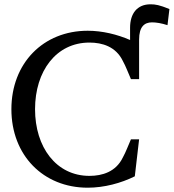

<svg xmlns="http://www.w3.org/2000/svg" viewBox="-20 -858 808 893"><path d="M33 -350C33 -136 181 15 388 15C464 15 543 -6 607 -38L627 -210H589C576 -181 566 -152 551 -125C519 -59 456 -40 396 -40C241 -40 143 -174 143 -350C143 -527 241 -660 396 -660C456 -660 519 -641 551 -575C566 -548 576 -519 589 -490H627V-674C627 -733 651 -754 687 -754C707 -754 731 -750 759 -741L768 -816C721 -835 703 -838 680 -838C617 -838 585 -794 585 -729V-672C525 -698 456 -715 388 -715C181 -715 33 -564 33 -350Z"/></svg>

Font: LT Superior Serif Medium
Style: Regular
Weight: 500
Designer: Daniel Lyons
Foundry: LyonsType
Version: Version 2.120;FEAKit 1.0